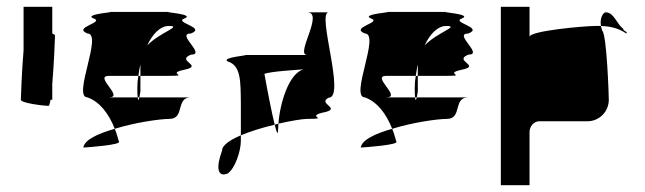

<svg xmlns="http://www.w3.org/2000/svg" viewBox="-20 -730 1887 562"><path d="M41 -438C41 -428 111 -420 122 -420C124 -420 126 -427 128 -438H133V-484C138 -542 141 -620 141 -626C141 -628 138 -630 133 -632V-710H49V-583C44 -525 41 -444 41 -438Z M224 -298ZM224 -298C238 -299 338 -306 328 -316C324 -329 321 -341 316 -353C267 -339 227 -321 224 -298ZM236 -445C272 -432 298 -398 316 -353C377 -372 450 -382 476 -382C522 -382 493 -445 539 -445H388C386 -437 384 -433 383 -445H299C345 -445 253 -508 299 -508H385C387 -519 388 -530 391 -541V-508H476C539 -508 463 -514 520 -526C578 -538 493 -552 539 -570C585 -570 493 -632 539 -632C585 -650 487 -664 520 -676C554 -689 448 -695 476 -695H299C327 -695 221 -689 254 -676C288 -664 191 -650 236 -632C282 -632 191 -445 236 -445ZM382 -474C382 -460 382 -451 383 -445H388C390 -453 391 -464 391 -464V-508H385C383 -496 382 -485 382 -474ZM411 -597C426 -630 449 -654 474 -654C516 -654 447 -635 411 -597Z M630 -289C612 -241 616 -210 646 -222C667 -235 685 -286 685 -318V-334C653 -320 630 -305 630 -289ZM647 -550C686 -538 684 -490 685 -430V-334C714 -346 750 -357 784 -365C775 -402 761 -473 754 -514C775 -521 841 -525 869 -527C825 -516 799 -426 795 -368C834 -377 867 -382 879 -382C948 -382 875 -388 923 -400C987 -412 906 -426 942 -444C993 -444 906 -694 942 -694H879C930 -694 843 -569 879 -569H692C726 -569 623 -563 647 -550ZM748 -509C747 -510 747 -511 748 -512ZM784 -365C790 -341 794 -332 794 -352C794 -357 795 -362 795 -368C791 -367 788 -366 784 -365Z M1036 -298ZM1036 -298C1050 -299 1150 -306 1140 -316C1136 -329 1133 -341 1128 -353C1079 -339 1039 -321 1036 -298ZM1048 -445C1084 -432 1110 -398 1128 -353C1189 -372 1262 -382 1288 -382C1334 -382 1305 -445 1351 -445H1200C1198 -437 1196 -433 1195 -445H1111C1157 -445 1065 -508 1111 -508H1197C1199 -519 1200 -530 1203 -541V-508H1288C1351 -508 1275 -514 1332 -526C1390 -538 1305 -552 1351 -570C1397 -570 1305 -632 1351 -632C1397 -650 1299 -664 1332 -676C1366 -689 1260 -695 1288 -695H1111C1139 -695 1033 -689 1066 -676C1100 -664 1003 -650 1048 -632C1094 -632 1003 -445 1048 -445ZM1194 -474C1194 -460 1194 -451 1195 -445H1200C1202 -453 1203 -464 1203 -464V-508H1197C1195 -496 1194 -485 1194 -474ZM1223 -597C1238 -630 1261 -654 1286 -654C1328 -654 1259 -635 1223 -597Z M1446 -188H1530V-344C1530 -360 1543 -375 1558 -375H1699C1734 -375 1762 -403 1762 -438C1762 -454 1756 -627 1743 -640C1741 -645 1740 -650 1739 -654H1721C1693 -654 1530 -640 1530 -622V-710H1446ZM1739 -654C1767 -653 1792 -647 1813 -632C1819 -638 1804 -638 1804 -646C1785 -660 1777 -694 1753 -694C1746 -694 1735 -678 1739 -654Z"/></svg>

Font: bitstorm
Style: cn
Weight: 400
Version: Version 0.2